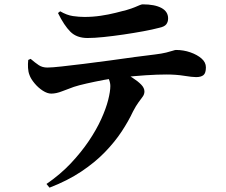

<svg xmlns="http://www.w3.org/2000/svg" viewBox="-20 -796 1040 884"><path d="M194 51Q258 7 306 -44Q354 -95 389 -147Q424 -199 446 -247.5Q468 -296 478 -335.5Q488 -375 488 -400Q488 -415 481.5 -431Q475 -447 459 -462L532 -473Q565 -454 590 -438Q615 -422 630 -406.5Q645 -391 645 -375Q645 -362 637 -351Q629 -340 617.5 -324.5Q606 -309 592 -282Q572 -239 540.5 -191Q509 -143 463 -95.5Q417 -48 354 -6Q291 36 208 68ZM216 -365Q198 -365 177 -378.5Q156 -392 139 -412.5Q122 -433 116 -450Q110 -465 109 -483.5Q108 -502 110 -520L121 -525Q142 -507 158.5 -496Q175 -485 198 -485Q219 -485 263.5 -490Q308 -495 366 -502Q424 -509 485.5 -517.5Q547 -526 601 -533.5Q655 -541 692 -545Q725 -549 745 -554Q765 -559 775.5 -562.5Q786 -566 790 -566Q825 -566 856.5 -555Q888 -544 908 -526.5Q928 -509 928 -486Q928 -459 916.5 -450Q905 -441 883 -441Q865 -441 828 -447Q791 -453 746 -453Q705 -453 650.5 -449.5Q596 -446 536 -439Q500 -436 458 -428Q416 -420 378.5 -411.5Q341 -403 320 -396Q294 -387 266.5 -376Q239 -365 216 -365ZM383 -621Q333 -621 304 -650Q275 -679 247 -736L257 -744Q288 -726 316 -722Q344 -718 369 -718Q407 -718 444 -723.5Q481 -729 512.5 -737Q544 -745 563 -750Q587 -757 601 -763Q615 -769 623.5 -772.5Q632 -776 637 -776Q692 -776 723 -759.5Q754 -743 754 -711Q754 -695 745.5 -684Q737 -673 713 -668Q683 -660 639.5 -652Q596 -644 548.5 -637Q501 -630 457.5 -625.5Q414 -621 383 -621Z"/></svg>

Font: Noto Serif JP ExtraBold
Style: Regular
Weight: 800
Designer: Ryoko NISHIZUKA 西塚涼子 (kana & ideographs); Frank Grießhammer (Latin, Greek & Cyrillic); Wenlong ZHANG 张文龙 (bopomofo); San
Foundry: Adobe
Version: Version 2.003-H1;hotconv 1.1.1;makeotfexe 2.6.0